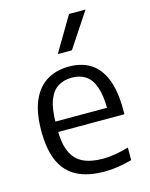

<svg xmlns="http://www.w3.org/2000/svg" viewBox="-122 -885 758 972"><g transform="rotate(-15 257.5 -399.0)"><path d="M304 9.5Q219.5 9.5 162.2 -19.2Q105 -48 76 -109.8Q47 -171.5 47 -271.5Q47 -367 73.8 -429Q100.5 -491 149.8 -521Q199 -551 266.5 -551Q333 -551 379.8 -520.8Q426.5 -490.5 451 -428.2Q475.5 -366 475.5 -269.5V-245H90.5V-299.5H416.5L399 -287.5Q399 -363.5 383.2 -408.5Q367.5 -453.5 337.8 -473.2Q308 -493 265.5 -493Q223.5 -493 192.5 -473.5Q161.5 -454 144.8 -409Q128 -364 128 -287.5V-259.5Q128 -184.5 148.2 -139.8Q168.5 -95 209.5 -75.2Q250.5 -55.5 313.5 -55.5Q344.5 -55.5 377.8 -61.2Q411 -67 448.5 -77.5V-12Q409.5 -1 374.2 4.2Q339 9.5 304 9.5ZM228.5 -626.5 336 -808H422.5L302.5 -626.5Z"/></g></svg>

Font: Encode Sans Condensed Thin
Style: Regular
Weight: 400
Version: Version 3.002